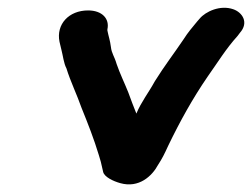

<svg xmlns="http://www.w3.org/2000/svg" viewBox="-20 -499 652 497"><path d="M134 -391 139 -370C143 -355 145 -335 152 -322C162 -289 180 -252 191 -220C208 -178 223 -140 236 -97L241 -80C244 -68 244 -66 247 -54C250 -41 273 -30 291 -25C340 -11 374 -44 389 -72C400 -89 405 -99 416 -123C446 -185 478 -243 517 -300C544 -338 565 -373 595 -406L601 -414C625 -441 607 -467 584 -475C550 -487 512 -469 497 -451L490 -443C477 -427 467 -416 455 -397C430 -360 406 -329 381 -289C364 -258 346 -236 333 -205C325 -225 320 -238 312 -260C302 -285 291 -307 282 -333C276 -354 269 -360 267 -378C265 -394 261 -405 258 -420V-423C264 -450 245 -472 208 -472C158 -472 125 -436 134 -391Z"/></svg>

Font: Blanket
Style: SikObl
Weight: 700
Foundry: Cannot Into Space Fonts
Version: Version 0.9